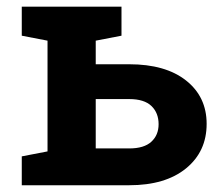

<svg xmlns="http://www.w3.org/2000/svg" viewBox="-20 -548 652 568"><path d="M362.3 -357.9Q469.7 -357.9 530.5 -309.8Q591.3 -261.7 591.3 -181.6Q591.3 -99.6 530.3 -49.8Q469.2 0 362.3 0H44.4V-85.4L120.6 -100.1V-427.7L44.4 -442.4V-528.3H339.4V-442.4L263.2 -427.7V-357.9ZM362.3 -108.9Q406.2 -108.9 427.7 -128.7Q449.2 -148.4 449.2 -180.7Q449.2 -213.9 428 -234.4Q406.7 -254.9 362.3 -254.9H263.2V-108.9Z"/></svg>

Font: Robotiche
Style: Bold
Weight: 700
Designer: Google
Version: Version 2.001